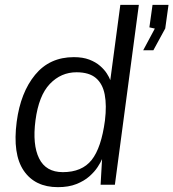

<svg xmlns="http://www.w3.org/2000/svg" viewBox="-20 -763 716 793"><path d="M219 10Q124.5 10 78 -58.2Q31.5 -126.5 49 -260.5Q65 -381 125 -454Q185 -527 285 -527Q322 -527 348.8 -516.8Q375.5 -506.5 393.2 -491Q411 -475.5 421.2 -459.5Q431.5 -443.5 435.5 -432L477 -743H553.5L454.5 0H395.5L401.5 -106Q396 -92.5 383.2 -73Q370.5 -53.5 349 -34.5Q327.5 -15.5 295.5 -2.8Q263.5 10 219 10ZM239.5 -52Q318.5 -52 358.5 -102.2Q398.5 -152.5 413.5 -265.5Q421 -328 412.5 -372.5Q404 -417 376 -440.8Q348 -464.5 296 -464.5Q232 -464.5 186 -416.5Q140 -368.5 126.5 -265.5Q113.5 -165.5 141.5 -108.8Q169.5 -52 239.5 -52ZM571.5 -555.5 619.5 -645 597 -650 610 -743H676L662.5 -645.5L613.5 -555.5Z"/></svg>

Font: Public Sans Thin Light
Style: Italic
Weight: 300
Italic angle: -8°
Version: Version 2.001